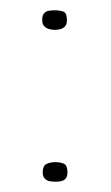

<svg xmlns="http://www.w3.org/2000/svg" viewBox="-20 -353 216 373"><path d="M63 -18Q63 -31 70.5 -34.5Q78 -38 87 -38Q97 -38 104 -35Q111 -32 111 -18Q111 -10 107.5 -6Q104 -2 98.5 -1Q93 0 88 0Q82 0 76.5 -1Q71 -2 67 -6Q63 -10 63 -18ZM62 -314Q62 -323 65.5 -327Q69 -331 74.5 -332Q80 -333 86 -333Q96 -333 103 -330.5Q110 -328 110 -314Q110 -306 106.5 -302Q103 -298 97.5 -296.5Q92 -295 87 -295Q81 -295 75.5 -296.5Q70 -298 66 -302Q62 -306 62 -314Z"/></svg>

Font: Genos Thin ExtraLight
Style: Regular
Weight: 250
Version: Version 1.010